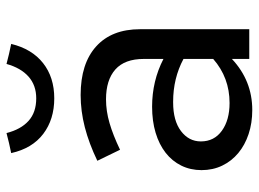

<svg xmlns="http://www.w3.org/2000/svg" viewBox="-120 -646 776 575"><g transform="rotate(-90 267.5 -359.0)"><path d="M45 0ZM225 9Q186 9 153 -2Q120 -13 96 -33Q72 -53 58.5 -81Q45 -109 45 -143Q45 -176 58.5 -203.5Q72 -231 97 -250.5Q122 -270 157 -280.5Q192 -291 235 -291Q312 -291 378 -257V-316Q378 -373 346.5 -401Q315 -429 257 -429Q222 -429 186 -418.5Q150 -408 106 -387Q98 -404 89.5 -421Q81 -438 73 -455Q125 -480 173.5 -492.5Q222 -505 270 -505Q364 -505 415.5 -458.5Q467 -412 467 -327V0H378V-52Q313 9 225 9ZM131 -145Q131 -105 163 -82Q195 -59 246 -59Q322 -59 378 -108V-197Q320 -228 250 -228H248Q193 -228 162 -204.5Q131 -181 131 -145ZM260 -638Q299 -638 325 -661Q351 -684 363 -727Q378 -723 393 -719.5Q408 -716 423 -713Q408 -651 365.5 -617.5Q323 -584 260 -584Q197 -584 153.5 -617Q110 -650 96 -713Q111 -716 126 -719.5Q141 -723 156 -727Q167 -684 192.5 -661Q218 -638 260 -638Z"/></g></svg>

Font: Rosa Sans
Style: Regular
Weight: 400
Designer: Pentagram / MCKL
Foundry: Pentagram / MCKL
Version: Version 1.005;September 16, 2019;FontCreator 11.5.0.2425 64-